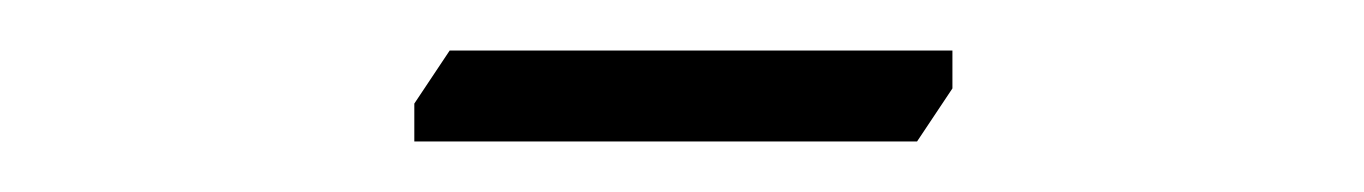

<svg xmlns="http://www.w3.org/2000/svg" viewBox="-20 -615 540 76"><path d="M144 -559V-574L158 -595H357V-580L343 -559Z"/></svg>

Font: Ancizar Serif Light
Style: Regular
Weight: 300
Designer: Cesar Puertas, Viviana Monsalve, Julian Moncada, Julian Prieto, Jose Castro, Felipe Aragon, Mariel Hernandez, Sara Alarc
Version: Version 8.100